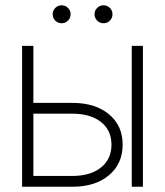

<svg xmlns="http://www.w3.org/2000/svg" viewBox="-20 -710 627 730"><path d="M106.9 -318.8H255.4Q342.3 -318.8 394.3 -275.6Q446.3 -232.4 446.3 -160.2Q446.3 -87.4 394.3 -43.7Q342.3 0 255.4 0H64V-535.6H106.9ZM106.9 -277.8V-41H254.4Q323.7 -41 363.8 -73Q403.8 -105 403.8 -160.2Q403.8 -214.8 363.8 -246.3Q323.7 -277.8 254.4 -277.8ZM481 0V-535.6H523.4V0ZM214.4 -621.6Q200.2 -621.6 190.2 -631.6Q180.2 -641.6 180.2 -655.8Q180.2 -669.9 190.2 -679.9Q200.2 -689.9 214.4 -689.9Q228.5 -689.9 238.5 -679.9Q248.5 -669.9 248.5 -655.8Q248.5 -641.6 238.5 -631.6Q228.5 -621.6 214.4 -621.6ZM373.5 -621.6Q359.4 -621.6 349.4 -631.6Q339.4 -641.6 339.4 -655.8Q339.4 -669.9 349.4 -679.9Q359.4 -689.9 373.5 -689.9Q387.7 -689.9 397.7 -679.9Q407.7 -669.9 407.7 -655.8Q407.7 -641.6 397.7 -631.6Q387.7 -621.6 373.5 -621.6Z"/></svg>

Font: Inter Display Extra Light
Style: Regular
Weight: 200
Designer: Rasmus Andersson
Foundry: rsms
Version: Version 4.000;git-4fc901f